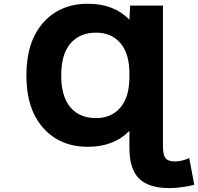

<svg xmlns="http://www.w3.org/2000/svg" viewBox="-20 -762 1044 1012"><path d="M486.3 -139.6Q567.4 -139.6 614.7 -195.3Q662.1 -251 662.1 -355.5V-375Q662.1 -479.5 614.7 -534.7Q567.4 -589.8 486.3 -589.8Q400.4 -589.8 351.6 -533.2Q302.7 -476.6 302.7 -364.7Q302.7 -252.9 351.1 -196.3Q399.4 -139.6 486.3 -139.6ZM662.1 -72.3Q580.1 11.7 443.4 11.7Q295.9 11.7 207.5 -87.9Q119.1 -187.5 119.1 -364.7Q119.1 -542 207.5 -642.1Q295.9 -742.2 443.4 -742.2Q581.1 -742.2 662.1 -658.2L666 -732.4H838.9V7.8Q838.9 54.7 852.5 71.8Q866.2 88.9 901.4 88.9Q937.5 88.9 977.5 71.3L1003.9 211.9Q939.5 228.5 875 229.5Q763.7 229.5 712.9 179.2Q662.1 128.9 662.1 17.6Z"/></svg>

Font: GenEi Gothic M Heavy
Style: Regular
Weight: 800
Designer: o_tamon (Modified); [Source Han Sans]
Ryoko NISHIZUKA  (kana & ideographs); Paul D. Hunt (Latin, Greek & Cyrillic); Wenl
Version: Version 1.1a;Original Version 1.004